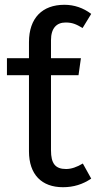

<svg xmlns="http://www.w3.org/2000/svg" viewBox="-20 -770 401 802"><path d="M256 -64C211 -64 193 -87 193 -142V-456H308L318 -527H193V-602C193 -653 217 -676 254 -676C282 -676 298 -669 325 -653L361 -712C328 -737 290 -750 249 -750C157 -750 101 -695 101 -594V-527H9V-456H101V-138C101 -41 154 12 243 12C287 12 326 0 361 -24L326 -87C301 -72 278 -64 256 -64Z"/></svg>

Font: Fira Sans
Style: Regular
Weight: 400
Designer: Carrois Corporate & Edenspiekermann AG
Foundry: Carrois Corporate GbR & Edenspiekermann AG
Version: Version 4.203